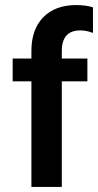

<svg xmlns="http://www.w3.org/2000/svg" viewBox="-20 -738 387 758"><path d="M325 -417H224V0H104V-417H30V-507H104V-537Q104 -622 151 -670Q198 -718 281 -718Q319 -718 347 -709V-608Q321 -618 297 -618Q224 -618 224 -536V-507H325Z"/></svg>

Font: Hind Vadodara SemiBold
Style: Regular
Weight: 600
Designer: Hitesh Malaviya
Foundry: Indian Type Foundry
Version: Version 1.001;PS 1.0;hotconv 1.0.86;makeotf.lib2.5.63406; tt